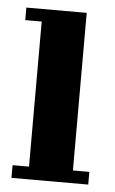

<svg xmlns="http://www.w3.org/2000/svg" viewBox="-44 -556 351 588"><g transform="rotate(5 131.5 -262.0)"><path d="M13.5 0V-39H64V-485H13.5V-523.5H199V-39H249.5V0Z"/></g></svg>

Font: Imbue 10pt ExtraBold
Style: Regular
Weight: 800
Designer: Tyler Finck
Foundry: Etcetera Type Company
Version: Version 1.102; ttfautohint (v1.8.3)